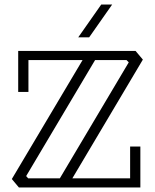

<svg xmlns="http://www.w3.org/2000/svg" viewBox="-20 -824 680 844"><path d="M552 -180H597V0H552H63L32 -37L343 -560H105V-420H60V-600H105H576L608 -562L298 -40H552ZM104 -40H243L546 -550L536 -560H398L95 -50ZM473 -804H425L324 -660H372Z"/></svg>

Font: Kumar One Outline
Style: Regular
Weight: 400
Designer: Parimal Parmar
Foundry: Indian Type Foundry
Version: Version 1.000;PS 1.000;hotconv 1.0.88;makeotf.lib2.5.647800